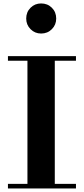

<svg xmlns="http://www.w3.org/2000/svg" viewBox="-20 -1068 476 1088"><path d="M25 0V-26H135.5V-724H25V-750H410.5V-724H290.5V-26H410.5V0ZM213 -878Q177.5 -878 153 -902.8Q128.5 -927.5 128.5 -963Q128.5 -999.5 153 -1024Q177.5 -1048.5 213 -1048.5Q249.5 -1048.5 274 -1024Q298.5 -999.5 298.5 -963Q298.5 -927.5 274 -902.8Q249.5 -878 213 -878Z"/></svg>

Font: Bodoni Moda 9pt
Style: Bold
Weight: 700
Designer: Owen Earl
Foundry: indestructible type
Version: Version 2.005